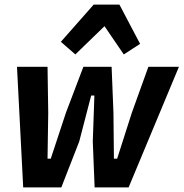

<svg xmlns="http://www.w3.org/2000/svg" viewBox="-20 -816 799 836"><path d="M54 -525H187L190 -325L187 -125H201L267 -325L343 -525H466L474 -325L476 -125H490L554 -325L626 -525H759L540 0H392L384 -200L391 -400H377L325 -200L247 0H81ZM500 -796 590 -625 519 -579 435 -702 308 -579 245 -634 388 -796Z"/></svg>

Font: IBM Plex Sans Cond
Style: Bold Italic
Weight: 700
Width: 3
Italic angle: -11°
Designer: Mike Abbink, Paul van der Laan, Pieter van Rosmalen
Foundry: Bold Monday
Version: Version 1.3